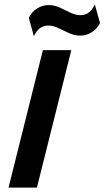

<svg xmlns="http://www.w3.org/2000/svg" viewBox="-20 -853 475 873"><path d="M18.8 0 175 -625H304.2L147.9 0ZM134 -688.2 111.1 -772.2Q125 -800 149.3 -814.9Q173.6 -829.9 200.7 -829.9Q227.8 -829.9 252.4 -818.4Q277.1 -806.9 300.3 -795.5Q323.6 -784 346.5 -784Q388.9 -784 411.1 -832.6L434.7 -748.6Q420.8 -720.8 396.5 -705.9Q372.2 -691 345.1 -691Q318.8 -691 293.8 -702.4Q268.8 -713.9 245.5 -725.3Q222.2 -736.8 199.3 -736.8Q156.2 -736.8 134 -688.2Z"/></svg>

Font: Afacad
Style: Bold Italic
Weight: 700
Italic angle: -14°
Designer: Kristian Moeller
Foundry: Dicotype
Version: Version 1.000; ttfautohint (v1.8.4.7-5d5b)